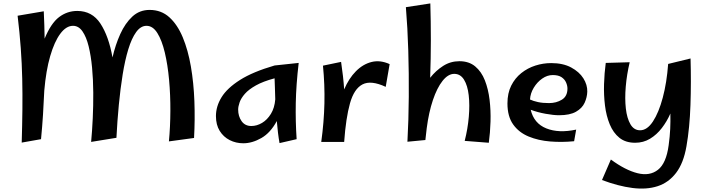

<svg xmlns="http://www.w3.org/2000/svg" viewBox="-20 -824 4127 1123"><path d="M107 10Q110 -92 111 -184Q112 -276 110 -364Q108 -452 101.5 -542Q95 -632 83 -732L236 -758Q240 -676 241 -598Q278 -688 325.5 -724Q373 -760 432 -760Q519 -760 567.5 -686Q616 -612 638 -488Q655 -562 683.5 -625Q712 -688 754 -727Q796 -766 855 -766Q923 -766 970.5 -723Q1018 -680 1049 -605.5Q1080 -531 1096.5 -435Q1113 -339 1117 -231.5Q1121 -124 1115 -17L968 3Q976 -82 976.5 -175Q977 -268 969 -356.5Q961 -445 944 -516.5Q927 -588 900.5 -630.5Q874 -673 837 -673Q803 -673 776.5 -636.5Q750 -600 730.5 -536Q711 -472 697.5 -388.5Q684 -305 675 -210.5Q666 -116 661 -18L513 6Q519 -58 522.5 -132Q526 -206 525.5 -282.5Q525 -359 518.5 -428.5Q512 -498 498.5 -553Q485 -608 462.5 -640.5Q440 -673 407 -673Q367 -673 332.5 -626.5Q298 -580 273.5 -495.5Q249 -411 239 -294Q236 -224 231.5 -153Q227 -82 220 -10Z M1403 14Q1360 14 1323.5 -4.5Q1287 -23 1265 -58.5Q1243 -94 1243 -145Q1243 -202 1276 -255.5Q1309 -309 1384 -356.5Q1459 -404 1586 -441L1727 -456Q1712 -328 1710 -221Q1708 -114 1715 -10L1615 13Q1610 -14 1606 -47Q1602 -80 1599 -116Q1562 -47 1508.5 -16.5Q1455 14 1403 14ZM1373 -183Q1373 -144 1393 -115.5Q1413 -87 1450 -87Q1482 -87 1512.5 -105Q1543 -123 1564.5 -158Q1586 -193 1590 -243Q1589 -278 1588 -309Q1587 -340 1586 -366Q1519 -348 1477 -324.5Q1435 -301 1412.5 -275.5Q1390 -250 1381.5 -225.5Q1373 -201 1373 -183Z M1993 6H1859Q1875 -110 1877.5 -219.5Q1880 -329 1869 -440L1975 -462Q1988 -377 1993 -301Q2020 -365 2061.5 -407Q2103 -449 2153.5 -461.5Q2204 -474 2259 -449L2236 -316Q2150 -356 2100.5 -330.5Q2051 -305 2027 -219.5Q2003 -134 1993 6Z M2839 11 2698 0Q2716 -71 2722 -140.5Q2728 -210 2721.5 -267Q2715 -324 2694 -358Q2673 -392 2637 -392Q2601 -392 2568.5 -351Q2536 -310 2512 -238.5Q2488 -167 2476 -75Q2472 -40 2468 -5L2363 5Q2370 -122 2371 -258Q2372 -394 2368 -528Q2364 -662 2354 -782L2497 -804Q2500 -699 2500 -590Q2500 -481 2496 -369Q2529 -411 2572 -438.5Q2615 -466 2667 -466Q2723 -466 2759.5 -435.5Q2796 -405 2816 -354Q2836 -303 2843.5 -240.5Q2851 -178 2849 -112.5Q2847 -47 2839 11Z M3338 2Q3267 9 3198 3.5Q3129 -2 3072 -25.5Q3015 -49 2981.5 -96Q2948 -143 2948 -219Q2948 -279 2970 -323Q2992 -367 3029 -396.5Q3066 -426 3111.5 -440.5Q3157 -455 3204 -455Q3273 -455 3320.5 -429.5Q3368 -404 3392 -366Q3416 -328 3415 -288Q3414 -255 3399.5 -223Q3385 -191 3349 -170.5Q3313 -150 3250 -150Q3218 -150 3171 -158.5Q3124 -167 3084 -182Q3103 -102 3175.5 -73Q3248 -44 3350 -66ZM3213 -385Q3181 -385 3151.5 -364.5Q3122 -344 3102 -311Q3082 -278 3080 -242Q3099 -233 3126.5 -227Q3154 -221 3191 -221Q3234 -221 3266.5 -241Q3299 -261 3299 -306Q3299 -323 3291 -341.5Q3283 -360 3264.5 -372.5Q3246 -385 3213 -385Z M3501 229 3553 109Q3637 171 3708.5 189Q3780 207 3828.5 169Q3877 131 3891 25Q3898 -26 3900 -69.5Q3902 -113 3901 -160Q3881 -114 3851 -75Q3821 -36 3782 -12.5Q3743 11 3695 11Q3639 11 3603 -18Q3567 -47 3546.5 -96.5Q3526 -146 3518.5 -207Q3511 -268 3513 -332.5Q3515 -397 3523 -456L3663 -460Q3646 -388 3640 -317.5Q3634 -247 3640.5 -189.5Q3647 -132 3667.5 -97Q3688 -62 3724 -62Q3765 -62 3799 -113.5Q3833 -165 3856.5 -253Q3880 -341 3888 -450L4019 -482Q4023 -345 4018.5 -210.5Q4014 -76 3995 32Q3978 130 3934.5 187Q3891 244 3826.5 265Q3762 286 3679.5 275.5Q3597 265 3501 229Z"/></svg>

Font: Marhey
Style: Regular
Weight: 400
Designer: Nur Syamsi & Bustanul Arifin
Foundry: Namelatype
Version: Version 1.000; ttfautohint (v1.8.4.7-5d5b)